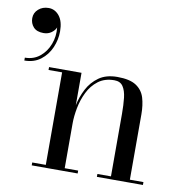

<svg xmlns="http://www.w3.org/2000/svg" viewBox="-81 -807 864 885"><g transform="rotate(10 351.0 -364.0)"><path d="M125 -13.5H188.5V-446.5H125V-460H277V-308Q285 -348 304.2 -385Q323.5 -422 357.2 -446Q391 -470 443.5 -470Q502 -470 531.8 -450.2Q561.5 -430.5 571.8 -396.5Q582 -362.5 582 -319V-13.5H645.5V0H430V-13.5H493.5V-305.5Q493.5 -347.5 489.8 -380.8Q486 -414 473 -433.2Q460 -452.5 432.5 -452.5Q387.5 -452.5 357.2 -429.5Q327 -406.5 309.5 -370.8Q292 -335 284.5 -295.8Q277 -256.5 277 -224V-13.5H340V0H125ZM9.5 -669Q9.5 -694 28.8 -711Q48 -728 76.5 -728Q106 -728 126.2 -703Q146.5 -678 146.5 -630.5Q146.5 -591.5 130.5 -554.5Q114.5 -517.5 83.5 -493.8Q52.5 -470 7.5 -470V-483.5Q48 -483.5 77 -507Q106 -530.5 120.2 -567.8Q134.5 -605 130 -646.5Q125 -633 109.5 -621.5Q94 -610 72.5 -610Q40.5 -610 25 -627.2Q9.5 -644.5 9.5 -669Z"/></g></svg>

Font: Bodoni* 16
Style: Regular
Weight: 400
Version: Version 2.2